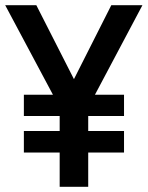

<svg xmlns="http://www.w3.org/2000/svg" viewBox="-24 -720 569 740"><path d="M342 -355H454V-273H316V-215H454V-132H316V0H206V-132H68V-215H206V-273H68V-355H180L-4 -700H116L261 -415L405 -700H525Z"/></svg>

Font: Cabin Condensed SemiBold
Style: Regular
Weight: 600
Width: 3
Designer: Pablo Impallari
Foundry: Pablo Impallari. http://www.impallari.com Igino Marini. http://www.ikern.com
Version: Version 2.200